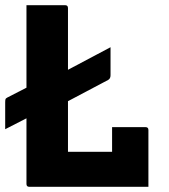

<svg xmlns="http://www.w3.org/2000/svg" viewBox="-32 -720 652 740"><path d="M81 0Q70 0 70 -11V-264L-12 -222V-325Q-12 -333 -11 -337Q-10 -341 -4 -344L70 -382V-700H219Q230 -700 230 -689V-451L394 -538V-430Q394 -417 385 -412L230 -330V-135H400V-230H529Q540 -230 540 -219V0Z"/></svg>

Font: Recursive Mn Lnr St XBd
Style: Regular
Weight: 800
Monospace: yes
Version: Version 1.079;hotconv 1.0.112;makeotfexe 2.5.65598; ttfautoh